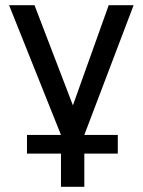

<svg xmlns="http://www.w3.org/2000/svg" viewBox="-20 -520 550 740"><path d="M84 0H215L15 -500H113L261 -114L399 -500H495L305 0H434V72H305V200H215V72H84Z"/></svg>

Font: PT Root UI Medium
Style: Regular
Weight: 500
Designer: Vitaly Kuzmin
Foundry: ParaType Ltd.
Version: Version 2.001G